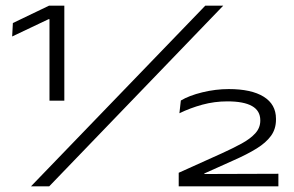

<svg xmlns="http://www.w3.org/2000/svg" viewBox="-20 -659 1038 679"><path d="M155 -303V-591H151.5L23 -530L25.5 -577.5L153.5 -639H207.5V-303ZM89.5 0 706 -639H769.5L154 0ZM612 0V-48L765 -117Q803.5 -134.5 834.2 -151.2Q865 -168 882.8 -187.5Q900.5 -207 900.5 -232.5V-233.5Q900.5 -267.5 871.2 -284Q842 -300.5 784 -300.5Q738.5 -300.5 695.5 -288.8Q652.5 -277 614.5 -258.5L619.5 -303.5Q648.5 -321 695.5 -332.5Q742.5 -344 789 -344Q869 -344 912.5 -317Q956 -290 956 -239V-236Q956 -203 938.5 -178.8Q921 -154.5 887.5 -133.8Q854 -113 805 -91.5L702.5 -45.5V-34.5L669 -43.5L964.5 -44.5V0Z"/></svg>

Font: Anek Latin Expanded Light
Style: Regular
Weight: 300
Width: 7
Designer: Yesha Goshar
Foundry: Ek Type
Version: Version 1.003